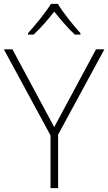

<svg xmlns="http://www.w3.org/2000/svg" viewBox="-20 -968 557 988"><path d="M278 -948H242C217 -906 161 -838 124 -797V-790H153C190 -824 230 -871 259 -908C289 -871 328 -824 365 -790H394V-797C357 -838 302 -906 278 -948ZM259 -314 44 -714H0L240 -271V0H279V-275L517 -714H474Z"/></svg>

Font: Noto Sans Sinhala UI ExtraLight
Style: Regular
Weight: 200
Designer: Jelle Bosma - Monotype Design Team
Foundry: Monotype Imaging Inc.
Version: Version 2.006